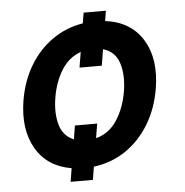

<svg xmlns="http://www.w3.org/2000/svg" viewBox="-49 -637 717 744"><g transform="rotate(-5 309.5 -265.5)"><path d="M389.9 -589.8 383.5 -550.1Q482.6 -537.6 528.9 -462Q575.3 -386.4 556.1 -271.7Q543.3 -195.3 506.9 -135.3Q470.5 -75.3 415.3 -37.8Q360.1 -0.4 290.8 8.2L282.7 58.9H196L204.5 6.7Q110.4 -9.2 66.8 -84.5Q23.1 -159.8 41.5 -271.7Q54 -346.2 89.1 -404.8Q124.3 -463.4 177.4 -500.7Q230.5 -538 296.5 -548.7L303.3 -589.8ZM318.2 -157 308.9 -100.9Q360.8 -114.7 391.2 -161.6Q421.5 -208.5 432.2 -271.7Q442.5 -334.9 427.7 -381.6Q413 -428.3 365.8 -442.1L355.5 -378.9H268.8L278.8 -438.9Q231.5 -422.2 203.5 -376.8Q175.4 -331.3 165.5 -271.7Q155.5 -211.6 168.5 -166.2Q181.5 -120.7 223 -104L231.5 -157Z"/></g></svg>

Font: Inter UI Semi Bold
Style: Italic
Weight: 600
Italic angle: -9.39999°
Designer: Rasmus Andersson
Foundry: rsms
Version: 3.2;8d6f07862